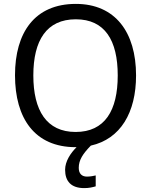

<svg xmlns="http://www.w3.org/2000/svg" viewBox="-20 -745 775 985"><path d="M678 -358C678 -580 571 -725 369 -725C158 -725 57 -578 57 -359C57 -138 158 10 368 10H373C342 40 314 83 314 126C314 185 345 220 412 220C437 220 453 216 471 211V155C461 157 446 161 426 161C400 161 384 146 384 116C384 76 405 44 446 2C598 -32 678 -167 678 -358ZM151 -358C151 -538 219 -646 369 -646C518 -646 584 -538 584 -358C584 -178 518 -68 368 -68C219 -68 151 -178 151 -358Z"/></svg>

Font: Noto Sans Thai
Style: Regular
Weight: 400
Designer: Monotype Design Team
Foundry: Monotype Imaging Inc.
Version: Version 1.901